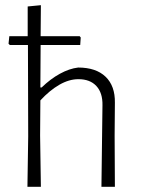

<svg xmlns="http://www.w3.org/2000/svg" viewBox="-20 -722 545 742"><path d="M424 -325 423 -197 424 0H372L376 -315Q377 -363 352.5 -389.5Q328 -416 283 -416Q247 -416 209.5 -394.5Q172 -373 136 -334L135 -198L138 0H86L89 -195L88 -548H18L13 -553L16 -582H87V-697L138 -702L137 -582H288L292 -577L290 -548H137L136 -384H141Q175 -417 211.5 -437Q248 -457 282 -461Q351 -461 388 -425.5Q425 -390 424 -325Z"/></svg>

Font: t
Style: Regular
Weight: 300
Designer: Juan Pablo del Peral
Foundry: Huerta Tipografica
Version: Version 2.004; ttfautohint (v1.8.1)